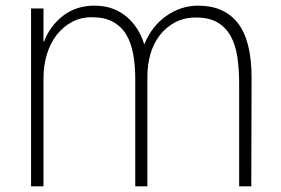

<svg xmlns="http://www.w3.org/2000/svg" viewBox="-20 -660 996 680"><path d="M871 -384 870 0H827V-364Q827 -416 820.5 -459Q814 -502 796.5 -533Q779 -564 749.5 -581Q720 -598 674 -598Q632 -598 599.5 -580.5Q567 -563 545 -534Q523 -505 512.5 -467.5Q502 -430 502 -389V0H459V-380Q459 -429 451.5 -469.5Q444 -510 426.5 -538.5Q409 -567 379.5 -583Q350 -599 305 -599Q266 -599 234.5 -582Q203 -565 180.5 -536Q158 -507 146 -467.5Q134 -428 134 -382V0H90V-630H134V-513H136Q158 -570 204.5 -605Q251 -640 314 -640Q351 -640 380 -629Q409 -618 430.5 -599Q452 -580 467 -556Q482 -532 490 -505H492Q518 -568 569.5 -604Q621 -640 682 -640Q774 -640 822.5 -578Q871 -516 871 -384Z"/></svg>

Font: TypoPRO Sinkin Sans
Style: 200 X Light
Weight: 200
Designer: Keith Bates
Foundry: K-Type
Version: Sinkin Sans (version 1.0)  by Keith Bates   •   © 2014   www